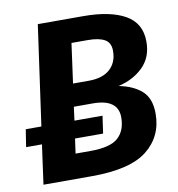

<svg xmlns="http://www.w3.org/2000/svg" viewBox="-79 -763 774 835"><g transform="rotate(-10 308.5 -346.0)"><path d="M580 -220Q580 -120 505 -60Q430 0 260 0H46L70 -174H0L12 -251H81L143 -692H343Q462 -692 528.5 -654.5Q595 -617 595 -535Q595 -466 551.5 -423.5Q508 -381 442 -366Q505 -354 542.5 -321Q580 -288 580 -220ZM273 -586 249 -411H318Q380 -411 412.5 -440.5Q445 -470 445 -521Q445 -557 419.5 -571.5Q394 -586 345 -586ZM430 -230Q430 -311 318 -311H235L227 -251H351L340 -174H216L207 -109H272Q361 -109 395.5 -140.5Q430 -172 430 -230Z"/></g></svg>

Font: Fira Sans SemiBold
Style: Italic
Weight: 600
Italic angle: -8°
Designer: bBox Type GmbH & Carrois Corporate GbR & Edenspiekermann AG
Foundry: bBox Type GmbH & Carrois Corporate GbR & Edenspiekermann AG
Version: Version 4.301